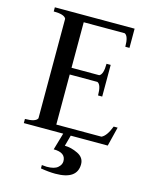

<svg xmlns="http://www.w3.org/2000/svg" viewBox="-117 -662 742 937"><g transform="rotate(15 253.5 -193.0)"><path d="M42 0V-21Q96 -21 105 -41V-544Q96 -564 42 -564V-585H445V-488H424Q424 -542 404 -551H197V-321H337Q357 -330 357 -384H378V-224H357Q357 -278 337 -287H197V-34H425Q450 -45 470 -97H490L466 0H279L264 55Q296 55 330 71.5Q364 88 364 122Q364 199 254 199Q221 199 180 192V175Q198 177 205 177Q243 177 260 162.5Q277 148 277 130Q277 86 216 86L241 0Z"/></g></svg>

Font: Judson
Style: Regular
Weight: 400
Version: Version 20110429